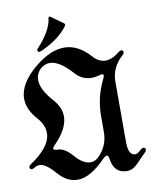

<svg xmlns="http://www.w3.org/2000/svg" viewBox="-116 -972 842 1055"><g transform="rotate(-10 304.5 -445.0)"><path d="M0 0ZM135.7 -730Q135.7 -733.4 140.6 -738.8Q219.7 -824.7 227.1 -892.1Q228 -900.4 232.9 -900.4Q235.8 -900.4 240.2 -897L306.2 -849.6Q311 -846.2 311 -842Q311 -837.9 308.1 -834Q268.1 -780.8 200.2 -743.2Q156.7 -719.2 146.5 -719.2Q135.7 -719.2 135.7 -730ZM-18.6 -103.5Q-18.6 -111.3 -9.8 -117.2Q108.9 -196.3 108.9 -273.4Q108.9 -317.9 70.3 -361.3Q18.1 -419.9 18.1 -479Q18.1 -565.4 123.5 -650.9Q206.5 -718.3 283.2 -718.3Q359.9 -718.3 425.3 -645.5Q458 -608.4 495.6 -608.4Q533.2 -608.4 574.7 -642.6Q582.5 -648.9 588.4 -648.9Q601.1 -648.9 601.1 -636.2Q601.1 -629.4 591.8 -621.1Q528.3 -564.5 528.3 -483.9V-147.5Q528.3 -73.2 567.4 -73.2Q581.1 -73.2 601.6 -93.8Q608.4 -100.6 615.7 -100.6Q628.4 -100.6 628.4 -87.9Q628.4 -81.5 622.6 -75.7L564.9 -17.1Q538.6 9.8 507.3 9.8Q433.6 9.8 422.9 -74.2Q420.4 -93.3 411.4 -93.3Q402.3 -93.3 388.2 -78.6Q302.7 9.8 231.4 9.8Q171.9 9.8 122.1 -48.1Q72.3 -106 38.1 -106Q22.5 -106 6.8 -95.7Q0 -91.3 -6.8 -91.3Q-18.6 -91.3 -18.6 -103.5ZM111.8 -566.4Q111.8 -514.2 176.3 -441.9Q216.8 -396.5 216.8 -346.7Q216.8 -277.3 139.2 -199.7Q127.9 -188.5 127.9 -182.1Q127.9 -172.4 151.9 -172.4Q190.4 -172.4 233.4 -122.3Q276.4 -72.3 318.4 -72.3Q345.2 -72.3 368.2 -97.2Q418 -150.4 418 -222.7V-310.1Q418 -417 465.3 -511.7Q471.2 -523.4 471.2 -529.8Q471.2 -538.1 461.9 -538.1Q458 -538.1 450.2 -535.6Q425.8 -528.3 403.8 -528.3Q351.6 -528.3 314 -570.3Q243.7 -648.9 190.9 -648.9Q163.6 -648.9 140.6 -629.9Q111.8 -604.5 111.8 -566.4Z"/></g></svg>

Font: UnifrakturMaguntia21
Style: Book
Weight: 400
Designer: j. 'mach' wust, Gerrit Ansmann, Georg Duffner, based on a font by Peter Wiegel, original typeface by Carl Albert Fahrenw
Version: Version 2017-03-19